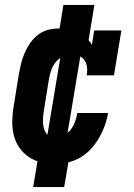

<svg xmlns="http://www.w3.org/2000/svg" viewBox="-20 -653 540 775"><path d="M205 8Q175 8 147 2Q119 -4 96 -19.5Q73 -35 57.5 -58Q42 -81 35.5 -108Q29 -135 29.5 -164.5Q30 -194 35 -223L56 -353Q60 -375 65 -396Q70 -417 79 -438Q88 -459 101 -478Q114 -497 132 -511.5Q150 -526 172 -532Q194 -538 215 -538Q235 -538 255.5 -534Q276 -530 293.5 -522Q311 -514 326 -501.5Q341 -489 351 -472L360 -530H470L440 -349H330Q333 -365 331.5 -380.5Q330 -396 322 -408.5Q314 -421 300 -427Q286 -433 270 -433Q252 -433 235 -425.5Q218 -418 206 -403.5Q194 -389 187.5 -371.5Q181 -354 178 -336L157 -206Q155 -194 154 -182.5Q153 -171 153.5 -159Q154 -147 157 -136Q160 -125 166 -116Q172 -107 182.5 -102Q193 -97 205 -97Q222 -97 238.5 -106.5Q255 -116 266 -130.5Q277 -145 283 -162Q289 -179 292 -197H416Q412 -171 403 -146Q394 -121 380.5 -97.5Q367 -74 348 -53Q329 -32 305.5 -18Q282 -4 256 2Q230 8 205 8ZM114 102 141 -61 163 -58 233 -478H273L212 -486L236 -633H361L334 -469L312 -472L242 -52H202L264 -44L239 102Z"/></svg>

Font: Iosevka Curly Slab XBdObl
Style: Regular
Weight: 800
Italic angle: -9°
Monospace: yes
Designer: Belleve Invis
Foundry: Belleve Invis
Version: Version 11.1.0; ttfautohint (v1.8.3)